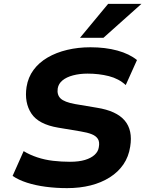

<svg xmlns="http://www.w3.org/2000/svg" viewBox="-20 -960 752 991"><path d="M326 11Q269 11 216 4Q163 -3 119.5 -17Q76 -31 45 -52L102 -180Q133 -161 172 -148Q211 -135 254 -130Q297 -125 341 -125Q387 -125 418.5 -134.5Q450 -144 468.5 -161Q487 -178 490 -200Q495 -227 485.5 -242.5Q476 -258 454 -267Q432 -276 395 -282L281 -301Q179 -318 142 -374Q105 -430 117 -511Q125 -561 153 -599Q181 -637 225.5 -663Q270 -689 326.5 -702.5Q383 -716 447 -716Q524 -716 586 -699Q648 -682 687 -650L629 -521Q593 -554 542 -567Q491 -580 432 -580Q391 -580 357 -571Q323 -562 302.5 -545Q282 -528 278 -504Q273 -471 292.5 -452Q312 -433 367 -423L480 -404Q581 -388 623.5 -338Q666 -288 652 -203Q644 -151 617 -111.5Q590 -72 546.5 -44.5Q503 -17 447.5 -3Q392 11 326 11ZM393 -765 538 -940H710L514 -765Z"/></svg>

Font: Nunito Sans 6pt ExtraBold
Style: Italic
Weight: 800
Italic angle: -9°
Version: Version 3.101;gftools[0.9.27]